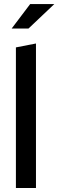

<svg xmlns="http://www.w3.org/2000/svg" viewBox="-20 -936 291 956"><path d="M59.2 0V-700L159.1 -719.4V0ZM38.1 -794 130.3 -915.9H250.6L121.9 -794Z"/></svg>

Font: Red Hat Display VF
Style: Regular
Weight: 300
Designer: Pentagram, MCKL
Foundry: Pentagram, MCKL
Version: Version 1.023